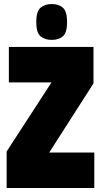

<svg xmlns="http://www.w3.org/2000/svg" viewBox="-20 -933 504 953"><path d="M13 0V-181L235 -523V-524H24V-700H444V-519L225 -177V-176H448V0ZM237 -735Q202 -735 181 -753Q160 -771 160 -824Q160 -876 181 -894.5Q202 -913 237 -913Q272 -913 292.5 -894.5Q313 -876 313 -824Q313 -771 292.5 -753Q272 -735 237 -735Z"/></svg>

Font: Georama Condensed Black
Style: Regular
Weight: 900
Width: 3
Designer: Jean-Baptiste Levee
Foundry: Production Type
Version: Version 1.000